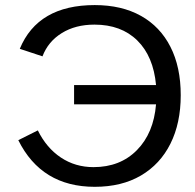

<svg xmlns="http://www.w3.org/2000/svg" viewBox="-20 -718 759 748"><path d="M344.2 -66.9Q448.2 -66.9 513.4 -133.1Q578.6 -199.2 587.9 -311.5H268.6V-386.7H587.9Q577.6 -498.5 514.9 -560.3Q452.1 -622.1 348.1 -622.1Q273.9 -622.1 220.7 -589.1Q167.5 -556.2 145.5 -498.5L57.1 -527.8Q127.4 -698.2 349.1 -698.2Q454.1 -698.2 529.1 -656.2Q604 -614.3 644 -535.6Q684.1 -457 684.1 -347.2Q684.1 -238.3 644 -158.2Q604 -78.1 529.1 -34.2Q454.1 9.8 349.1 9.8Q141.6 9.8 51.3 -171.9L127.4 -210Q161.1 -141.6 217.3 -104.2Q273.4 -66.9 344.2 -66.9Z"/></svg>

Font: Arimo
Style: Regular
Weight: 400
Designer: Steve Matteson
Foundry: Monotype Imaging Inc.
Version: Version 1.33